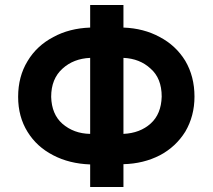

<svg xmlns="http://www.w3.org/2000/svg" viewBox="-20 -750 856 773"><path d="M477 -639Q559 -636 623 -601Q688 -567 726 -505Q763 -442 763 -361Q763 -283 726 -220Q688 -159 624 -125Q558 -91 477 -89V3H343V-88Q259 -91 194 -125Q128 -159 91 -219Q53 -280 53 -360Q53 -442 91 -504Q128 -566 195 -601Q259 -636 343 -639V-730H477ZM343 -517Q276 -514 232 -474Q186 -433 186 -360Q188 -290 231 -252Q277 -212 343 -211ZM477 -211Q544 -214 587 -253Q629 -291 631 -361Q631 -435 586 -474Q543 -514 477 -517Z"/></svg>

Font: Sinter Bold
Style: Regular
Weight: 700
Foundry: Adobe & rsms
Version: Version 1.000